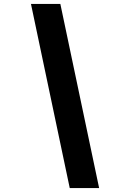

<svg xmlns="http://www.w3.org/2000/svg" viewBox="-20 -850 640 980"><path d="M486 110H336L138 -830H288Z"/></svg>

Font: JetBrains Mono Extra Bold
Style: Italic
Weight: 800
Italic angle: -9°
Monospace: yes
Designer: Philipp Nurullin, Konstantin Bulenkov
Foundry: JetBrains
Version: 2.002